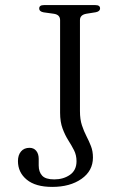

<svg xmlns="http://www.w3.org/2000/svg" viewBox="-20 -720 469 754"><path d="M345 -101.5Q345 -49 300 -17.5Q255 14 185 14Q119.5 14 85 -14.5Q50.5 -43 50.5 -87.5Q50.5 -111 62.5 -125.2Q74.5 -139.5 96 -139.5Q112.5 -139.5 122.2 -127.8Q132 -116 132 -96V-70Q132 -45 145.5 -30.2Q159 -15.5 193 -15.5Q229 -15.5 254.8 -33.5Q280.5 -51.5 280.5 -87Q280.5 -110.5 270.8 -129.8Q261 -149 248.2 -169Q235.5 -189 225.8 -215Q216 -241 216 -277.5V-641Q216 -662.5 191 -666L151.5 -671.5Q134 -674.5 134 -687Q134 -700 152.5 -700H354.5Q373 -700 373 -687Q373 -675.5 356.5 -672L319 -666Q294 -661.5 294 -641V-283.5Q294 -251 301.8 -227.8Q309.5 -204.5 319.5 -185.2Q329.5 -166 337.2 -146.2Q345 -126.5 345 -101.5Z"/></svg>

Font: Fraunces 9pt Light
Style: Regular
Weight: 300
Version: Version 1.000;[0bf87f6ff]